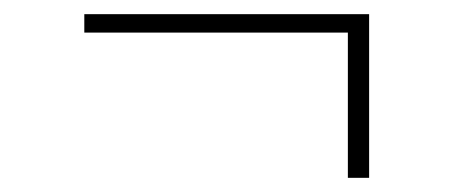

<svg xmlns="http://www.w3.org/2000/svg" viewBox="-20 -363 640 271"><path d="M471 -112V-317H99V-343H501V-112Z"/></svg>

Font: Source Code Pro ExtraLight ExtraLight
Style: Italic
Weight: 250
Italic angle: -11°
Monospace: yes
Version: Version 1.016;hotconv 1.0.116;makeotfexe 2.5.65601